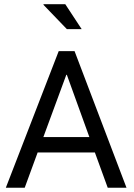

<svg xmlns="http://www.w3.org/2000/svg" viewBox="-20 -879 627 899"><path d="M484.4 0 424.3 -165H156.2L95.7 0H7.3L254.9 -639.6H329.1L572.3 0ZM290.5 -528.8 183.1 -237.3H398.4L293 -528.8ZM285.6 -859.4 362.3 -742.7H293L183.1 -856.9L184.6 -859.4Z"/></svg>

Font: Yantramanav
Style: Regular
Weight: 400
Version: Version 1.001;PS 1.0;hotconv 1.0.72;makeotf.lib2.5.5900; ttf